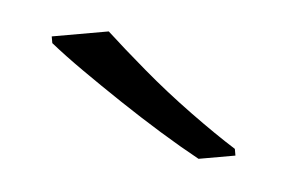

<svg xmlns="http://www.w3.org/2000/svg" viewBox="-28 -800 341 228"><g transform="rotate(-5 142.5 -686.0)"><path d="M108 -766Q124 -745 147.5 -716.5Q171 -688 197.5 -660.5Q224 -633 245 -614V-606H201Q181 -622 159 -641.5Q137 -661 115 -682Q93 -703 73.5 -722.5Q54 -742 40 -758V-766Z"/></g></svg>

Font: Noto Sans Hebrew Thin Light
Style: Regular
Weight: 300
Version: Version 3.001